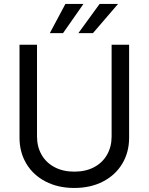

<svg xmlns="http://www.w3.org/2000/svg" viewBox="-20 -932 747 965"><path d="M628.9 -707V-239.3Q628.9 -167 594.7 -109.6Q560.5 -52.2 498 -19.8Q435.5 12.7 353.5 12.7Q271.5 12.7 209 -19.8Q146.5 -52.2 112.3 -109.6Q78.1 -167 78.1 -239.3V-707H166V-246.1Q166 -194.8 188.7 -154.8Q211.4 -114.7 253.9 -92Q296.4 -69.3 353.5 -69.3Q411.1 -69.3 453.4 -92Q495.6 -114.7 518.3 -154.8Q541 -194.8 541 -246.1V-707ZM480.5 -912.1H573.2L447.3 -765.6H374ZM308.6 -912.1H399.4L296.9 -765.6H230.5Z"/></svg>

Font: WEMIX Pretendard
Style: Regular
Weight: 400
Designer: Base glyphs from Inter by Rasmus Andersson; Hangeul glyphs from Noto Sans CJK(Source Han Sans) by Jang Soo-young and Kan
Foundry: Kil Hyung-jin
Version: Version 1.000